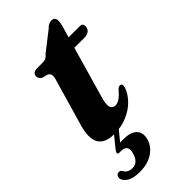

<svg xmlns="http://www.w3.org/2000/svg" viewBox="-250 -589 845 845"><g transform="rotate(-45 172.0 -166.5)"><path d="M88 -383.5 62 -390Q47 -399.5 47 -413Q47 -436 76.5 -436H110Q121.5 -436 129.2 -439.5Q137 -443 147 -454.5L236 -524Q250 -540 268 -540Q290 -540 290 -517.5Q290 -511.5 288.5 -502.5Q287 -493.5 283 -480L269.5 -434H340Q357 -434 357 -416.5Q357 -401 346.2 -392.2Q335.5 -383.5 317.5 -383.5H255L187.5 -148Q175 -106.5 181 -91.2Q187 -76 204 -76Q229.5 -76 260.5 -114Q268 -121 271.8 -123.2Q275.5 -125.5 279.5 -125Q293.5 -124.5 289 -104Q280 -75.5 255.8 -49.5Q231.5 -23.5 194.2 -7Q157 9.5 111 9.5Q52.5 9.5 33.5 -25.2Q14.5 -60 38 -134.5L95.5 -333.5Q103 -356 101.2 -366.8Q99.5 -377.5 88 -383.5ZM121 -5.5H151L102.5 54Q111 53.5 122.5 53.5Q168 53.5 187.2 73.2Q206.5 93 198 127Q188 163.5 155 185.2Q122 207 72 207Q31 207 9.8 192.5Q-11.5 178 -11.5 158.5Q-8.5 142 5.5 141.5Q14 140 21 148.5Q32 172 61.5 172Q97.5 172 109.5 125.5Q120.5 83 78.5 83H68.5Q60 83 59.5 77.5Q59 72 65 63.5Z"/></g></svg>

Font: Fraunces 144pt Soft
Style: Bold Italic
Weight: 700
Italic angle: -16°
Version: Version 1.000;[b76b70a41]